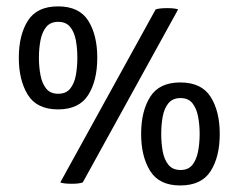

<svg xmlns="http://www.w3.org/2000/svg" viewBox="-20 -572 748 602"><path d="M285 -391Q285 -319 256.5 -274Q228 -229 162 -229Q95.5 -229 67.2 -274.8Q39 -320.5 39 -391Q39 -462.5 67.5 -507.2Q96 -552 162 -552Q228.5 -552 256.8 -507Q285 -462 285 -391ZM468 -542.5Q480 -546.5 504 -546.5Q528 -546.5 538.5 -542.5L239.5 0Q227 4.5 203 4.2Q179 4 169 0ZM102 -391Q102 -362 107 -336Q112 -310 125 -294Q138 -278 162.5 -278Q187 -278 200 -294Q213 -310 217.8 -336Q222.5 -362 222.5 -391Q222.5 -420 217.8 -445.8Q213 -471.5 200 -487.5Q187 -503.5 162.5 -503.5Q138 -503.5 125 -487.5Q112 -471.5 107 -445.8Q102 -420 102 -391ZM669 -152Q669 -80 640.2 -35.2Q611.5 9.5 545 9.5Q479 9.5 450.8 -36Q422.5 -81.5 422.5 -152Q422.5 -223.5 451 -268.5Q479.5 -313.5 545 -313.5Q612 -313.5 640.5 -268.2Q669 -223 669 -152ZM485.5 -152Q485.5 -123 490.2 -97.2Q495 -71.5 508.2 -55.2Q521.5 -39 546 -39Q570.5 -39 583.2 -55Q596 -71 601 -97Q606 -123 606 -152Q606 -181 601 -206.8Q596 -232.5 583.2 -248.5Q570.5 -264.5 546 -264.5Q521.5 -264.5 508.2 -248.5Q495 -232.5 490.2 -206.8Q485.5 -181 485.5 -152Z"/></svg>

Font: Signika SC Light
Style: Regular
Weight: 300
Designer: Anna Giedryś
Foundry: Anna Giedryś
Version: Version 2.000; ttfautohint (v1.8.3) -l 8 -r 50 -G 200 -x 9 -